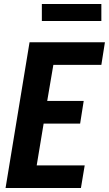

<svg xmlns="http://www.w3.org/2000/svg" viewBox="-20 -948 549 968"><path d="M8 0 129 -735H509L491 -621H249L218 -439H402L384 -325H200L165 -114H407L388 0ZM191 -842V-928H491V-842Z"/></svg>

Font: Iosevka Term Curly Hv Obl
Style: Regular
Weight: 900
Italic angle: -9°
Designer: Belleve Invis
Foundry: Belleve Invis
Version: Version 32.3.0